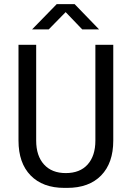

<svg xmlns="http://www.w3.org/2000/svg" viewBox="-20 -904 640 934"><path d="M293 10Q188 10 129 -50.5Q70 -111 70 -220V-686H156V-220Q156 -146 194 -104Q232 -62 300 -62Q369 -62 406.5 -104Q444 -146 444 -220V-686H531V-220Q531 -111 472 -50.5Q413 10 307 10ZM136 -761 256 -884H343L462 -761H380L285 -860H314L217 -761Z"/></svg>

Font: Chivo Mono Light
Style: Regular
Weight: 300
Monospace: yes
Designer: Hector Gatti
Foundry: Omnibus-Type
Version: Version 1.008